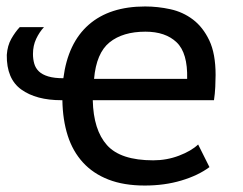

<svg xmlns="http://www.w3.org/2000/svg" viewBox="-20 -560 751 594"><path d="M628 -43Q593 -17 541 -1.5Q489 14 428 14Q363 14 315.5 -4.5Q268 -23 236.5 -57.5Q205 -92 189.5 -140.5Q174 -189 173 -250H170Q92 -250 46 -283Q0 -316 1 -390Q3 -419 15 -440Q27 -461 41 -476H116Q102 -461 92 -440Q82 -419 82 -393Q82 -377 86 -363Q90 -349 100.5 -339Q111 -329 129.5 -323.5Q148 -318 176 -318Q190 -427 254.5 -483.5Q319 -540 429 -540Q468 -540 507 -531.5Q546 -523 577 -499.5Q608 -476 627.5 -435Q647 -394 647 -328Q647 -312 646 -291Q645 -270 642 -250H267Q269 -158 311 -111Q353 -64 454 -64Q496 -64 534 -78.5Q572 -93 593 -113ZM559 -316Q561 -396 526.5 -429Q492 -462 430 -462Q360 -462 319 -429Q278 -396 271 -316Z"/></svg>

Font: PT Sans Caption
Style: Regular
Weight: 400
Designer: A.Korolkova, O.Umpeleva, V.Yefimov
Foundry: ParaType Ltd
Version: Version 2.004W OFL